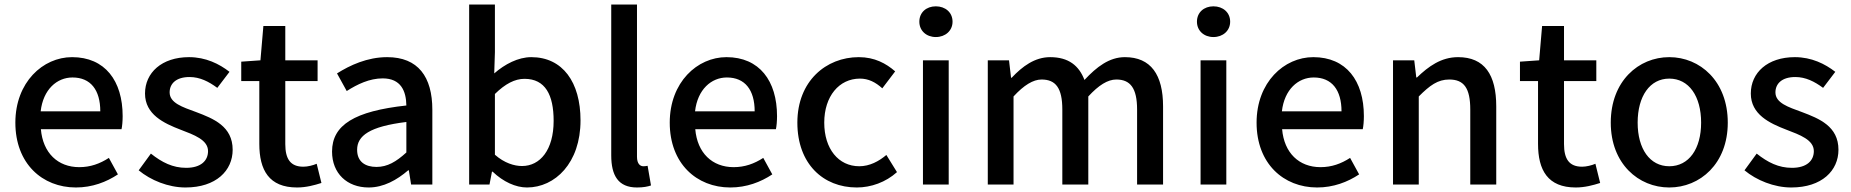

<svg xmlns="http://www.w3.org/2000/svg" viewBox="-20 -817 8194 850"><path d="M316 13C388 13 451 -11 502 -45L462 -118C422 -92 380 -77 331 -77C236 -77 170 -140 161 -245H518C521 -258 523 -281 523 -303C523 -459 445 -564 299 -564C170 -564 48 -453 48 -274C48 -93 167 13 316 13ZM160 -324C171 -421 232 -474 301 -474C381 -474 424 -419 424 -324Z M801 13C937 13 1010 -62 1010 -154C1010 -258 925 -292 848 -321C788 -343 731 -361 731 -408C731 -446 759 -476 819 -476C865 -476 904 -456 942 -428L996 -499C951 -534 891 -564 817 -564C696 -564 622 -495 622 -403C622 -310 706 -271 779 -243C839 -220 901 -198 901 -148C901 -106 870 -74 804 -74C745 -74 697 -98 648 -137L594 -63C647 -19 725 13 801 13Z M1295 13C1335 13 1372 3 1403 -7L1382 -92C1366 -85 1342 -79 1323 -79C1266 -79 1243 -113 1243 -179V-458H1386V-550H1243V-702H1146L1133 -550L1048 -544V-458H1128V-180C1128 -64 1171 13 1295 13Z M1612 13C1678 13 1737 -20 1787 -63H1790L1800 0H1894V-331C1894 -477 1831 -564 1694 -564C1606 -564 1529 -528 1472 -492L1515 -414C1562 -444 1616 -470 1674 -470C1755 -470 1778 -414 1779 -350C1550 -325 1450 -264 1450 -146C1450 -49 1517 13 1612 13ZM1647 -78C1598 -78 1561 -100 1561 -154C1561 -216 1616 -257 1779 -277V-142C1734 -101 1695 -78 1647 -78Z M2313 13C2437 13 2550 -95 2550 -284C2550 -453 2471 -564 2332 -564C2274 -564 2215 -533 2168 -492L2171 -586V-797H2057V0H2147L2158 -57H2161C2208 -12 2263 13 2313 13ZM2291 -82C2257 -82 2213 -95 2171 -132V-401C2217 -446 2259 -468 2302 -468C2394 -468 2431 -397 2431 -282C2431 -153 2371 -82 2291 -82Z M2800 13C2828 13 2848 9 2862 4L2847 -83C2837 -81 2833 -81 2828 -81C2814 -81 2800 -92 2800 -123V-797H2686V-129C2686 -40 2717 13 2800 13Z M3213 13C3285 13 3348 -11 3399 -45L3359 -118C3319 -92 3277 -77 3228 -77C3133 -77 3067 -140 3058 -245H3415C3418 -258 3420 -281 3420 -303C3420 -459 3342 -564 3196 -564C3067 -564 2945 -453 2945 -274C2945 -93 3064 13 3213 13ZM3057 -324C3068 -421 3129 -474 3198 -474C3278 -474 3321 -419 3321 -324Z M3773 13C3836 13 3901 -10 3951 -55L3904 -131C3871 -103 3830 -81 3784 -81C3692 -81 3629 -158 3629 -274C3629 -391 3695 -469 3787 -469C3825 -469 3856 -453 3886 -426L3943 -501C3903 -536 3852 -564 3782 -564C3637 -564 3510 -458 3510 -274C3510 -92 3624 13 3773 13Z M4066 0H4180V-550H4066ZM4123 -653C4165 -653 4197 -681 4197 -721C4197 -762 4165 -789 4123 -789C4081 -789 4050 -762 4050 -721C4050 -681 4081 -653 4123 -653Z M4353 0H4467V-390C4513 -440 4554 -465 4591 -465C4654 -465 4683 -427 4683 -332V0H4798V-390C4844 -440 4884 -465 4922 -465C4984 -465 5014 -427 5014 -332V0H5129V-346C5129 -486 5075 -564 4960 -564C4891 -564 4835 -521 4781 -463C4757 -526 4711 -564 4629 -564C4561 -564 4506 -523 4459 -473H4456L4447 -550H4353Z M5295 0H5409V-550H5295ZM5352 -653C5394 -653 5426 -681 5426 -721C5426 -762 5394 -789 5352 -789C5310 -789 5279 -762 5279 -721C5279 -681 5310 -653 5352 -653Z M5811 13C5883 13 5946 -11 5997 -45L5957 -118C5917 -92 5875 -77 5826 -77C5731 -77 5665 -140 5656 -245H6013C6016 -258 6018 -281 6018 -303C6018 -459 5940 -564 5794 -564C5665 -564 5543 -453 5543 -274C5543 -93 5662 13 5811 13ZM5655 -324C5666 -421 5727 -474 5796 -474C5876 -474 5919 -419 5919 -324Z M6147 0H6261V-390C6310 -439 6345 -465 6396 -465C6461 -465 6489 -427 6489 -332V0H6604V-346C6604 -486 6552 -564 6435 -564C6360 -564 6304 -523 6253 -474H6250L6241 -550H6147Z M6956 13C6996 13 7033 3 7064 -7L7043 -92C7027 -85 7003 -79 6984 -79C6927 -79 6904 -113 6904 -179V-458H7047V-550H6904V-702H6807L6794 -550L6709 -544V-458H6789V-180C6789 -64 6832 13 6956 13Z M7370 13C7506 13 7629 -92 7629 -274C7629 -458 7506 -564 7370 -564C7234 -564 7111 -458 7111 -274C7111 -92 7234 13 7370 13ZM7370 -81C7284 -81 7230 -158 7230 -274C7230 -391 7284 -469 7370 -469C7457 -469 7511 -391 7511 -274C7511 -158 7457 -81 7370 -81Z M7910 13C8046 13 8119 -62 8119 -154C8119 -258 8034 -292 7957 -321C7897 -343 7840 -361 7840 -408C7840 -446 7868 -476 7928 -476C7974 -476 8013 -456 8051 -428L8105 -499C8060 -534 8000 -564 7926 -564C7805 -564 7731 -495 7731 -403C7731 -310 7815 -271 7888 -243C7948 -220 8010 -198 8010 -148C8010 -106 7979 -74 7913 -74C7854 -74 7806 -98 7757 -137L7703 -63C7756 -19 7834 13 7910 13Z"/></svg>

Font: Genne Gothic Medium
Style: Regular
Weight: 500
Designer: Ryoko NISHIZUKA (kana & ideographs); Paul D. Hunt (Latin, Greek & Cyrillic); Wenlong ZHANG (bopomofo); Sandoll Communica
Foundry: Adobe Systems Incorporated
Version: Version 1.004;PS 1.004;hotconv 16.6.51;makeotf.lib2.5.65220